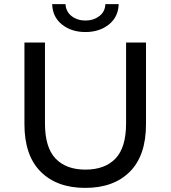

<svg xmlns="http://www.w3.org/2000/svg" viewBox="-20 -907 831 935"><path d="M395 8Q257 8 178 -71Q99 -150 99 -302V-700H199V-306Q199 -189 250.5 -135Q302 -81 396 -81Q491 -81 542.5 -135Q594 -189 594 -306V-700H691V-302Q691 -150 612.5 -71Q534 8 395 8ZM396 -751Q328 -751 282 -787.5Q236 -824 234 -887H299Q301 -850 329 -828.5Q357 -807 396 -807Q435 -807 463.5 -828.5Q492 -850 493 -887H558Q556 -824 510 -787.5Q464 -751 396 -751Z"/></svg>

Font: MOST Montserrat Medium
Style: Regular
Weight: 500
Designer: Julieta Ulanovsky
Foundry: Julieta Ulanovsky
Version: Version 8.000;March 11, 2024;FontCreator 15.0.0.2926 64-bit